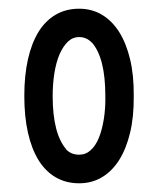

<svg xmlns="http://www.w3.org/2000/svg" viewBox="-20 -801 352 436"><path d="M159.7 -716.8Q145 -716.8 133.8 -706.1Q123 -695.3 115.2 -677.7Q107.4 -659.2 103.5 -634.8Q99.6 -610.4 99.6 -583Q99.6 -497.1 130.9 -461.4L129.9 -461.9Q141.6 -449.7 159.7 -449.7Q174.8 -449.7 186 -460Q197.3 -470.2 204.6 -488.3Q211.9 -506.3 215.8 -530.8Q219.7 -555.2 219.2 -583Q219.2 -669.9 188.5 -704.6V-704.1Q176.8 -716.8 159.7 -716.8ZM159.7 -781.2Q188.5 -781.2 211.4 -767.6Q234.4 -753.9 250.5 -728.5Q266.6 -703.1 275.4 -666.5Q284.2 -629.9 283.7 -583Q284.2 -536.1 275.4 -499.5Q266.6 -462.9 250.5 -437.5Q234.4 -412.1 211.4 -398.4Q188.5 -384.8 159.7 -384.8Q129.9 -384.8 106.4 -398.4Q83 -412.1 67.4 -437.5Q51.8 -462.9 43.5 -499.5Q35.2 -536.1 35.2 -583Q35.2 -629.9 43.5 -666.5Q51.8 -703.1 67.4 -728.5Q83 -753.9 106.4 -767.6Q129.9 -781.2 159.7 -781.2Z"/></svg>

Font: Comfortaa
Style: Bold
Weight: 700
Designer: Johan Aakerlund
Foundry: Johan Aakerlund
Version: Version 2.001; ttfautohint (v1.4.1)